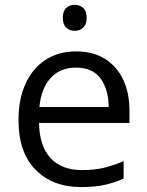

<svg xmlns="http://www.w3.org/2000/svg" viewBox="-20 -755 602 785"><path d="M291.5 -544.9Q359.9 -544.9 408.7 -514.6Q457.5 -484.4 483.4 -429.9Q509.3 -375.5 509.3 -302.7V-252.4H139.6Q141.1 -158.2 186.5 -108.9Q231.9 -59.6 314.5 -59.6Q365.2 -59.6 404.3 -68.8Q443.4 -78.1 485.4 -96.2V-24.9Q444.8 -6.8 405 1.5Q365.2 9.8 311 9.8Q195.3 9.8 125.5 -60.8Q55.7 -131.3 55.7 -263.7Q55.7 -350.1 84.7 -413.3Q113.8 -476.6 166.7 -510.7Q219.7 -544.9 291.5 -544.9ZM290.5 -478.5Q225.6 -478.5 187 -436Q148.4 -393.6 141.1 -317.4H424.3Q423.8 -389.2 391.4 -433.8Q358.9 -478.5 290.5 -478.5ZM285.6 -735.4Q305.7 -735.4 320.1 -722.4Q334.5 -709.5 334.5 -682.1Q334.5 -655.3 320.1 -642.1Q305.7 -628.9 285.6 -628.9Q264.6 -628.9 250.7 -642.1Q236.8 -655.3 236.8 -682.1Q236.8 -709.5 250.7 -722.4Q264.6 -735.4 285.6 -735.4Z"/></svg>

Font: Open Sans
Style: Regular
Weight: 400
Designer: Monotype Design Team
Foundry: Monotype Imaging Inc.
Version: Version 3.000; ttfautohint (v1.8.4)